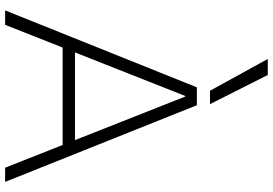

<svg xmlns="http://www.w3.org/2000/svg" viewBox="-174 -866 1040 731"><g transform="rotate(90 345.5 -500.0)"><path d="M19 0 312 -730H380L672 0H618L347 -686H345L74 0ZM138 -219V-266H553V-219ZM325 -780 204 -1000H265L376 -780Z"/></g></svg>

Font: M PLUS 2 Thin Light
Style: Regular
Weight: 300
Version: Version 1.001